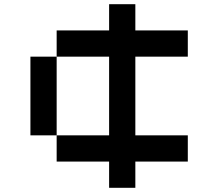

<svg xmlns="http://www.w3.org/2000/svg" viewBox="-20 -895 1040 915"><path d="M500 0V-875H625V0ZM250 -125V-750H875V-625H125V-250H875V-125Z"/></svg>

Font: Picon
Style: Regular
Weight: 400
Designer: yne
Foundry: yne
Version: Version 21.02.27; git-deadbeef-release